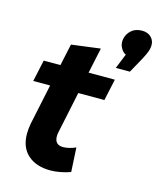

<svg xmlns="http://www.w3.org/2000/svg" viewBox="-120 -891 820 988"><g transform="rotate(15 289.5 -396.5)"><path d="M39 -410 64 -525H153L178 -641L332 -661L303 -525H443L418 -410H279L233 -191Q230 -178 230 -167Q230 -121 275 -121Q305 -121 342 -137L349 -8Q325 1 296 6.5Q267 12 243 12Q167 12 122.5 -27.5Q78 -67 78 -140Q78 -167 84 -197L129 -410ZM577 -725Q573 -703 542 -648L507 -585H432L464 -664Q449 -670 437 -691Q425 -712 430 -739Q436 -767 457.5 -786Q479 -805 515 -805Q547 -805 566 -783Q585 -761 577 -725Z"/></g></svg>

Font: Radio Canada
Style: Bold Italic
Weight: 700
Italic angle: -12°
Designer: Charles Daoud, Etienne Aubert Bonn, Alexandre Saumier Demers, Jacques Le Bailly
Foundry: Radio-Canada
Version: Version 2.104; ttfautohint (v1.8.4.7-5d5b);gftools[0.9.28.de